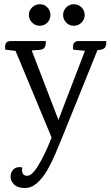

<svg xmlns="http://www.w3.org/2000/svg" viewBox="-20 -687 535 925"><path d="M116.5 -486.2 279.8 -62 234.5 -38.8 402.8 -477.2 464.8 -483.2 274.3 -11.8H233.8L37.3 -484.2ZM230.7 -29.1 279.6 -25.3Q264.9 10.8 247.1 53.1Q229.4 95.4 207.8 132.8Q186.1 170.2 159.1 194.5Q132 218.8 99.7 218.8Q65.2 218.8 48.1 202.1Q31 185.5 31 164.9Q31 144.4 42.6 131.4Q54.2 118.3 72.7 118.3Q75.7 118.3 79.6 118.3Q83.6 118.3 87.6 120.3Q85.6 129.3 86.4 138.2Q87.2 147.2 92.7 153.5Q98.2 159.8 111.4 159.8Q126.8 159.8 144 139Q161.2 118.2 178 86.8Q194.8 55.4 208.6 23.9Q222.4 -7.7 230.7 -29.1ZM32.6 -489.2H200.9Q200.9 -484.2 200.3 -474.8Q199.7 -465.5 193.8 -456.9Q188 -448.3 169.5 -446.7L132.2 -443.9L54.4 -441.9L4.9 -447.9Q4.9 -452.9 4.7 -463Q4.4 -473.1 10.3 -481.1Q16.3 -489.2 32.6 -489.2ZM359.8 -489.2H491.8Q491.8 -484.2 491.6 -474.8Q491.3 -465.5 485.2 -457.4Q479.1 -449.3 460.4 -446.7L428.9 -443.9L391.3 -441.9L332.2 -447.9Q332.2 -452.9 331.9 -463Q331.6 -473.1 337.6 -481.1Q343.5 -489.2 359.8 -489.2ZM171.9 -562.9Q150 -562.9 134.6 -578.3Q119.1 -593.7 119.1 -614.8Q119.1 -635.9 134.6 -651.2Q150 -666.6 171.9 -666.6Q193.8 -666.6 208.4 -651.2Q223 -635.9 223 -614.8Q223 -593.7 208.4 -578.3Q193.8 -562.9 171.9 -562.9ZM335.1 -562.9Q314.2 -562.9 299.1 -578.3Q284 -593.7 284 -614.8Q284 -635.9 299.1 -651.2Q314.2 -666.6 335.1 -666.6Q358 -666.6 372.9 -651.2Q387.9 -635.9 387.9 -614.8Q387.9 -593.7 372.9 -578.3Q358 -562.9 335.1 -562.9Z"/></svg>

Font: Karma Variable Light
Style: Regular
Weight: 300
Designer: Joana Correia
Foundry: Indian Type Foundry
Version: Version 3.000